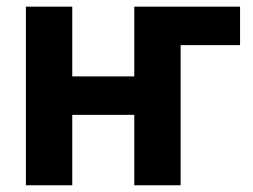

<svg xmlns="http://www.w3.org/2000/svg" viewBox="-20 -550 751 570"><path d="M692.7 -416.1H485.9L486.9 -530.3H692.7ZM425.1 -209H147.4V-323.2H425.1ZM194.5 0H56.9V-530.3H194.5ZM516.2 0H378.6V-530.3H516.2Z"/></svg>

Font: Pretendard Std Variable
Style: Regular
Weight: 400
Designer: Base glyphs from Inter by Rasmus Andersson; Hangeul glyphs from Noto Sans CJK(Source Han Sans) by Jang Soo-young and Kan
Foundry: Kil Hyung-jin
Version: Version 1.309;Glyphs 3.2 (3225)